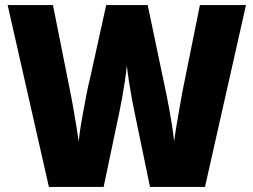

<svg xmlns="http://www.w3.org/2000/svg" viewBox="-20 -734 995 754"><path d="M946 -714 785 0H569L508 -295Q504 -313 498 -345.5Q492 -378 486.5 -414Q481 -450 478 -477Q476 -452 470.5 -416Q465 -380 459 -346.5Q453 -313 449 -295L387 0H172L10 -714H188L256 -373Q260 -353 266.5 -317.5Q273 -282 279 -244Q285 -206 289 -179Q293 -218 301.5 -266Q310 -314 318.5 -358Q327 -402 334 -428L397 -714H560L620 -428Q626 -401 635 -356Q644 -311 652 -263Q660 -215 664 -179Q667 -204 673 -240.5Q679 -277 685.5 -312.5Q692 -348 696 -372L765 -714Z"/></svg>

Font: Noto Sans Sinhala UI SemiCondensed Black
Style: Regular
Weight: 900
Width: 4
Designer: Jelle Bosma - Monotype Design Team
Foundry: Monotype Imaging Inc.
Version: Version 2.006; ttfautohint (v1.8.4.7-5d5b)